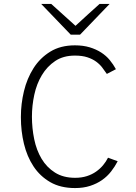

<svg xmlns="http://www.w3.org/2000/svg" viewBox="-20 -942 692 974"><path d="M361 12Q287 12 235 -18Q183 -48 150 -98Q117 -148 101.5 -212.5Q86 -277 86 -346V-350Q86 -415 101.5 -479.5Q117 -544 150 -596Q183 -648 235 -680Q287 -712 360 -712Q402 -712 435 -702Q468 -692 493.5 -675.5Q519 -659 537 -637Q555 -615 568 -591Q557 -585 545 -579Q533 -573 522 -567Q511 -583 498.5 -599.5Q486 -616 467.5 -629.5Q449 -643 423 -651.5Q397 -660 360 -660Q301 -660 260 -632.5Q219 -605 192.5 -561Q166 -517 154 -461.5Q142 -406 142 -350Q142 -292 153.5 -236Q165 -180 191 -136.5Q217 -93 259 -66.5Q301 -40 361 -40Q394 -40 420.5 -48.5Q447 -57 467.5 -71.5Q488 -86 503 -104Q518 -122 528 -142Q540 -137 552.5 -133Q565 -129 577 -124Q563 -97 543.5 -72Q524 -47 497.5 -28.5Q471 -10 437 1Q403 12 361 12ZM386 -766H339L189 -922H240L363 -811Q393 -839 423.5 -866.5Q454 -894 485 -922H536Z"/></svg>

Font: Transpass ExtraLight
Style: Regular
Weight: 200
Designer: Delve Withrington
Foundry: Delve Fonts
Version: Version 1.001;December 18, 2019;FontCreator 12.0.0.2547 64-b